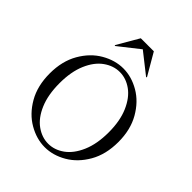

<svg xmlns="http://www.w3.org/2000/svg" viewBox="-260 -1119 1291 1291"><g transform="rotate(45 385.5 -473.5)"><path d="M58 -361Q58 -478 107 -563Q156 -648 231.5 -691.5Q307 -735 385 -735Q463 -735 538 -691.5Q613 -648 662 -563Q711 -478 711 -361Q711 -243 662 -158Q613 -73 538 -29.5Q463 14 385 14Q307 14 231.5 -29.5Q156 -73 107 -158Q58 -243 58 -361ZM619 -361Q619 -470 585.5 -547Q552 -624 498.5 -662.5Q445 -701 385 -701Q325 -701 271 -662.5Q217 -624 184 -547Q151 -470 151 -361Q151 -251 184 -173.5Q217 -96 271 -57.5Q325 -19 385 -19Q445 -19 498.5 -57.5Q552 -96 585.5 -173.5Q619 -251 619 -361ZM234 -805 235 -808 324 -961H448L537 -808L538 -805Q538 -802 535 -802Q533 -802 532 -803L386 -918L240 -803Q239 -802 237 -802Q234 -802 234 -805Z"/></g></svg>

Font: Shippori Mincho
Style: Regular
Weight: 400
Designer: FONTDASU
Foundry: FONTDASU / Google Inc. / but / Adobe
Version: Version 3.110; ttfautohint (v1.8.3)